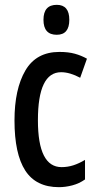

<svg xmlns="http://www.w3.org/2000/svg" viewBox="-20 -765 402 795"><path d="M224 10Q129 10 84.5 -59Q40 -128 40 -266Q40 -396 85 -473Q130 -550 226 -550Q263 -550 290 -542.5Q317 -535 340 -522L312 -443Q269 -466 233 -466Q137 -466 137 -267Q137 -73 235 -73Q260 -73 283.5 -80.5Q307 -88 332 -103V-22Q308 -5 279.5 2.5Q251 10 224 10ZM215 -745Q267 -745 267 -683Q267 -621 215 -621Q160 -621 160 -683Q160 -745 215 -745Z"/></svg>

Font: Noto Sans Gujarati UI ExtraCondensed Medium
Style: Regular
Weight: 500
Width: 2
Designer: Jelle Bosma - Monotype Design Team, Universal Thirst
Foundry: Monotype Imaging Inc.
Version: Version 2.106; ttfautohint (v1.8.4.7-5d5b)